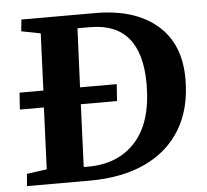

<svg xmlns="http://www.w3.org/2000/svg" viewBox="-51 -764 883 819"><g transform="rotate(-5 390.5 -355.0)"><path d="M386 -710Q554 -710 649.5 -629Q745 -548 745 -397Q745 -270 691.5 -181.5Q638 -93 538.5 -46.5Q439 0 300 0H32L36 -52L122 -64L133 -328H30L35 -400H137L147 -644L65 -660L70 -710ZM299 -60Q428 -60 503 -143.5Q578 -227 578 -390Q578 -652 359 -652H305L294 -400H451L446 -328H291L280 -60Z"/></g></svg>

Font: Literata 36pt
Style: Bold Italic
Weight: 700
Italic angle: -2°
Designer: Latin by Veronika Burian and Jose Scaglione. Greek by Irene Vlachou. Cyrillic by Vera Evstafieva
Foundry: TypeTogether
Version: Version 3.002